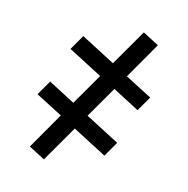

<svg xmlns="http://www.w3.org/2000/svg" viewBox="-95 -556 790 808"><g transform="rotate(15 300.0 -152.5)"><path d="M166 160 95 123 187 -37 69 -98 107 -163 224 -102 304 -240 154 -318 192 -384 342 -306 434 -465 505 -428 413 -268 531 -207 493 -142 376 -203 296 -65 446 13 408 79 258 1Z"/></g></svg>

Font: Iosevka Fixed Extended
Style: Regular
Weight: 400
Width: 7
Monospace: yes
Designer: Belleve Invis
Foundry: Belleve Invis
Version: Version 24.1.1; ttfautohint (v1.8.4)